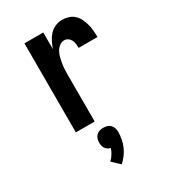

<svg xmlns="http://www.w3.org/2000/svg" viewBox="-192 -622 858 971"><g transform="rotate(-30 237.5 -136.0)"><path d="M106 0V-520H216V-423Q223 -443 232.5 -462Q242 -481 256 -496Q270 -511 289.5 -519.5Q309 -528 330 -528Q349 -528 367.5 -522Q386 -516 399.5 -503Q413 -490 421 -473Q429 -456 434 -437.5Q439 -419 440.5 -400Q442 -381 442 -363H332Q332 -374 330.5 -386Q329 -398 324 -408.5Q319 -419 309 -426Q299 -433 288 -433Q272 -433 259 -423Q246 -413 238.5 -399Q231 -385 227 -369.5Q223 -354 220.5 -338.5Q218 -323 217 -307Q216 -291 216 -276V0ZM226 256 183 215Q196 203 205 188.5Q214 174 220 157Q211 155 203.5 150Q196 145 191 138Q186 131 184 122Q182 113 182 104Q182 93 185.5 82Q189 71 197 63Q205 55 215.5 52Q226 49 238 49Q249 49 259.5 52Q270 55 278 63Q286 71 289.5 82Q293 93 293 104Q293 125 289 146.5Q285 168 276.5 187.5Q268 207 255 224.5Q242 242 226 256Z"/></g></svg>

Font: Iosevka QP
Style: Bold
Weight: 700
Designer: Belleve Invis
Foundry: Belleve Invis
Version: Version 20.0.0; ttfautohint (v1.8.4)